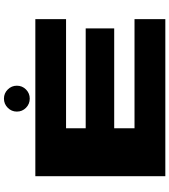

<svg xmlns="http://www.w3.org/2000/svg" viewBox="39 -918 878 997"><g transform="rotate(-90 478.5 -419.0)"><path d="M62.5 0V-675H878V-515.5H311.5V-413.5H830V-265.5H311.5V-160H878V0ZM465.5 -704Q437.5 -704 417.8 -723.5Q398 -743 398 -771Q398 -798.5 417.8 -818.2Q437.5 -838 465.5 -838Q493 -838 512.8 -818.2Q532.5 -798.5 532.5 -771Q532.5 -743 512.8 -723.5Q493 -704 465.5 -704Z"/></g></svg>

Font: Anybody UltraExpanded ExtraBold
Style: Regular
Weight: 800
Width: 9
Designer: Tyler Finck
Foundry: Etcetera Type Company
Version: Version 1.010; ttfautohint (v1.8.3) -l 8 -r 50 -G 200 -x 14 